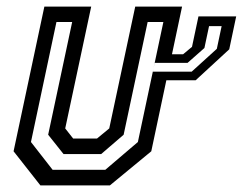

<svg xmlns="http://www.w3.org/2000/svg" viewBox="-20 -560 734 580"><path d="M139 -47H298L396.5 -131L473.5 -493.5H426L353.5 -153L285.5 -94.5H172L125.5 -153L198 -493.5H150.5L73.5 -131ZM611.5 -481 597.5 -415 546.5 -370H447.5L441.5 -343.5H559L635 -412.5L649.5 -481ZM579.5 -510.5H693.5L672.5 -411L571 -317.5H482.5L437 -103L312 0H102L21 -103L114 -540H255.5L177 -172L201 -141.5H273L310 -172L388.5 -540H530L499.5 -396H533L560 -418.5Z"/></svg>

Font: Tourney Medium
Style: Italic
Weight: 500
Italic angle: -12°
Version: Version 1.015